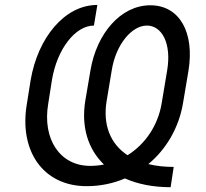

<svg xmlns="http://www.w3.org/2000/svg" viewBox="-20 -759 852 793"><path d="M684.7 14.2 697.4 -69.6C659.1 -69.6 623.9 -73.5 592.7 -81.3C667.3 -143.1 718.8 -231.9 735.8 -332.4L758.5 -467.3C784.1 -625 721.6 -737.2 600.9 -737.2C478.7 -737.2 379.3 -620.7 353.7 -468.8L332.4 -343.8C314.6 -234.4 343.8 -142.8 409.4 -79.5C391 -75.6 371.8 -73.9 352.3 -73.9C227.3 -73.9 154.8 -184.7 179 -329.5L194.6 -429C215.9 -556.8 291.2 -653.4 367.9 -653.4L382.1 -738.6C247.2 -738.6 136.4 -603.7 106.5 -427.6L90.9 -329.5C58.2 -137.8 156.2 9.9 338.1 9.9C394.5 9.9 447.8 -1.4 496.1 -22C548.7 1.4 611.9 14.2 684.7 14.2ZM420.5 -342.3 441.8 -470.2C458.8 -575.3 524.1 -653.4 586.6 -653.4C649.1 -653.4 688.9 -579.5 670.5 -468.8L647.7 -332.4C632.8 -241.5 580.3 -163.7 506.7 -117.9C435.7 -164.8 404.1 -243.3 420.5 -342.3Z"/></svg>

Font: Magic Ui Pro
Style: Italic
Weight: 400
Italic angle: -9.39999°
Designer: Stefan Endress, Andreas Faust
Version: Version 1.000;FEAKit 1.0